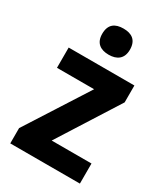

<svg xmlns="http://www.w3.org/2000/svg" viewBox="-188 -848 820 936"><g transform="rotate(30 222.0 -380.5)"><path d="M225 -761C178 -761 147 -741 147 -687C147 -635 179 -614 225 -614C270 -614 303 -635 303 -687C303 -741 271 -761 225 -761ZM418 0V-113H194L409 -452V-547H39V-433H248L26 -86V0Z"/></g></svg>

Font: Noto Sans Khmer SemiCondensed
Style: Bold
Weight: 700
Width: 4
Designer: Danh Hong and the Monotype Design Team
Foundry: Monotype Imaging Inc.
Version: Version 2.004